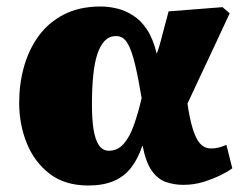

<svg xmlns="http://www.w3.org/2000/svg" viewBox="-20 -555 748 591"><path d="M252 16Q180 16 133 -20Q86 -56 62.5 -114Q39 -172 39 -239Q39 -296 53.5 -348.5Q68 -401 98 -443Q128 -485 176 -510Q224 -535 290 -535Q314 -535 339.5 -529Q365 -523 389.5 -507.5Q414 -492 432.5 -464Q451 -436 462 -391H463Q470 -410 475 -429.5Q480 -449 486 -471.5Q492 -494 499 -520L665 -533L687 -514Q662 -460 639.5 -412Q617 -364 596.5 -320.5Q576 -277 557 -236L560 -217Q568 -171 578 -145Q588 -119 600.5 -108.5Q613 -98 629 -98Q642 -98 652 -100.5Q662 -103 677 -109L695 -37Q682 -27 658.5 -15.5Q635 -4 606 5Q577 14 544 14Q517 14 491.5 5.5Q466 -3 447.5 -29Q429 -55 419 -106H418Q405 -67 384 -39.5Q363 -12 330.5 2Q298 16 252 16ZM315 -91Q342 -91 360.5 -112Q379 -133 392 -169.5Q405 -206 416 -253L412 -275Q401 -340 390.5 -376.5Q380 -413 368 -428.5Q356 -444 337 -444Q317 -444 303 -430Q289 -416 280 -389.5Q271 -363 267 -323.5Q263 -284 263 -233Q263 -188 268 -156.5Q273 -125 284.5 -108Q296 -91 315 -91Z"/></svg>

Font: Literata 18pt Black
Style: Italic
Weight: 900
Italic angle: -2°
Designer: Latin by Veronika Burian and Jose Scaglione. Greek by Irene Vlachou. Cyrillic by Vera Evstafieva
Foundry: TypeTogether
Version: Version 3.103;gftools[0.9.29]